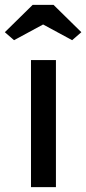

<svg xmlns="http://www.w3.org/2000/svg" viewBox="-58 -773 356 793"><path d="M70 -525H173V0H70ZM-38 -640 77 -753H163L278 -640L240 -607L105 -680H135L0 -607Z"/></svg>

Font: Easer Grotesk Variable
Style: Regular
Weight: 400
Designer: Boardeaser, Bonnie Shaver-Troup, Thomas Jockin
Foundry: Lexend
Version: Version 1.001;Glyphs 3.1.2 (3151)